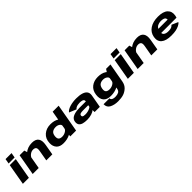

<svg xmlns="http://www.w3.org/2000/svg" viewBox="491 -2790 5035 5035"><g transform="rotate(-45 3008.0 -273.0)"><path d="M23.5 0H246.5L350 -589.5H126.5ZM160.5 -779.5 136 -641.5H359L383.5 -779.5Z M387.5 0H610.5L696.5 -490.5L666 -589.5H492ZM892.5 0H1116L1168 -299.5Q1193.5 -443.5 1140 -519Q1086.5 -594.5 950.5 -594.5Q790.5 -594.5 677.2 -499.5Q564 -404.5 550.5 -330.5L648 -272Q661.5 -347.5 720 -396.8Q778.5 -446 846 -446Q908 -446 933.8 -412.2Q959.5 -378.5 943 -288Z M1782 0H1997.5L2135.5 -785H1913.5L1790.5 -86ZM1535 4Q1674 4 1782.2 -52Q1890.5 -108 1899.5 -157L1821 -254.5Q1813 -211.5 1755.2 -177.5Q1697.5 -143.5 1630 -143.5Q1557.5 -143.5 1525 -176.8Q1492.5 -210 1501 -290.5Q1511 -375.5 1559.5 -410.8Q1608 -446 1683.5 -446Q1751 -446 1796.8 -412.5Q1842.5 -379 1835.5 -336.5L1947.5 -432.5Q1957 -482 1866.5 -538.2Q1776 -594.5 1636.5 -594.5Q1484.5 -594.5 1381.8 -506.2Q1279 -418 1273.5 -260Q1268.5 -143 1333.5 -69.5Q1398.5 4 1535 4Z M2407.5 7.5Q2454.5 7.5 2497.5 0.5Q2540.5 -6.5 2576.8 -18.2Q2613 -30 2640 -45.2Q2667 -60.5 2682 -77.5L2685.5 0H2878L2941 -355Q2956 -437.5 2919.2 -490.5Q2882.5 -543.5 2799.8 -569.5Q2717 -595.5 2593.5 -595.5Q2533.5 -595.5 2474 -587.5Q2414.5 -579.5 2361 -563.8Q2307.5 -548 2266.2 -523.8Q2225 -499.5 2201.5 -467.5L2400 -385Q2415 -408.5 2443.2 -423.5Q2471.5 -438.5 2506 -445.5Q2540.5 -452.5 2576.5 -452.5Q2625.5 -452.5 2658.8 -444.2Q2692 -436 2707.8 -418.2Q2723.5 -400.5 2720.5 -372.5L2718 -360H2483.5Q2440 -360 2392.5 -355.2Q2345 -350.5 2300.8 -338.2Q2256.5 -326 2220.8 -304.8Q2185 -283.5 2163.5 -249.5Q2142 -215.5 2139.5 -168Q2135.5 -105.5 2165.2 -66.8Q2195 -28 2256.2 -10.2Q2317.5 7.5 2407.5 7.5ZM2471.5 -126.5Q2435.5 -126.5 2411.2 -132Q2387 -137.5 2375.8 -150.5Q2364.5 -163.5 2366 -185.5Q2367 -203.5 2376.8 -215.5Q2386.5 -227.5 2403.2 -233.8Q2420 -240 2443 -242.8Q2466 -245.5 2495 -245.5H2693.5L2685 -194.5Q2666.5 -175.5 2632.5 -160Q2598.5 -144.5 2556.5 -135.5Q2514.5 -126.5 2471.5 -126.5Z M3320.5 238.5Q3441.5 238.5 3524.5 212Q3607.5 185.5 3677 120.8Q3746.5 56 3766.5 -56.5L3861 -589.5H3699.5L3614 -459.5L3537 -25.5Q3524.5 52 3474.8 77.8Q3425 103.5 3354 103.5Q3313 103.5 3280.8 94.5Q3248.5 85.5 3231 66.5Q3213.5 47.5 3213.5 20.5H2995.5Q2993 139 3090.8 188.8Q3188.5 238.5 3320.5 238.5ZM3291.5 4Q3431 4 3539.5 -51.8Q3648 -107.5 3656.5 -157L3577.5 -254.5Q3570.5 -211.5 3512.5 -177.5Q3454.5 -143.5 3387 -143.5Q3314 -143.5 3279.8 -177.8Q3245.5 -212 3259.5 -295Q3274 -378 3320.5 -412Q3367 -446 3440.5 -446Q3507.5 -446 3553.5 -412.5Q3599.5 -379 3593 -336.5L3705 -430Q3713.5 -479.5 3623.5 -537Q3533.5 -594.5 3394 -594.5Q3250 -594.5 3151 -518.2Q3052 -442 3033 -296.5Q3014 -151.5 3081 -73.8Q3148 4 3291.5 4Z M3917 0H4140L4243.5 -589.5H4020ZM4054 -779.5 4029.5 -641.5H4252.5L4277 -779.5Z M4281 0H4504L4590 -490.5L4559.5 -589.5H4385.5ZM4786 0H5009.5L5061.5 -299.5Q5087 -443.5 5033.5 -519Q4980 -594.5 4844 -594.5Q4684 -594.5 4570.8 -499.5Q4457.5 -404.5 4444 -330.5L4541.5 -272Q4555 -347.5 4613.5 -396.8Q4672 -446 4739.5 -446Q4801.5 -446 4827.2 -412.2Q4853 -378.5 4836.5 -288Z M5526.5 6.5 5550.5 -129Q5466 -129 5420 -164.5Q5372 -198 5389 -292.5Q5405.5 -388.5 5464.5 -425Q5524 -461 5603 -461Q5684 -461 5726.5 -430.5Q5753 -407.5 5754.5 -361H5381.5L5359 -232H5953Q5963.5 -258.5 5969 -293Q5993.5 -432.5 5906.5 -514.5Q5820 -596 5626.5 -596Q5441 -596 5321 -516.5Q5201.5 -437.5 5176 -293Q5151.5 -148.5 5243 -71Q5334.5 6.5 5526.5 6.5ZM5550.5 -129 5526.5 6.5Q5633 6.5 5698.5 -7.5Q5763 -20.5 5822.5 -49Q5880.5 -76 5906 -116.5L5729.5 -193Q5708 -172 5686.5 -157.5Q5664 -143.5 5632.5 -136.5Q5600 -129 5550.5 -129Z"/></g></svg>

Font: Anybody Expanded ExtraBold
Style: Italic
Weight: 800
Width: 7
Italic angle: -10°
Version: Version 1.113;gftools[0.9.25]